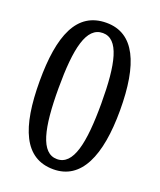

<svg xmlns="http://www.w3.org/2000/svg" viewBox="-137 -809 751 904"><g transform="rotate(20 238.5 -357.0)"><path d="M239 10C378 10 440 -129 440 -358C440 -590 380 -724 240 -724C91 -724 37 -586 37 -359C37 -126 93 10 239 10ZM239 -41C158 -41 132 -158 132 -358C132 -558 158 -673 240 -673C320 -673 346 -558 346 -358C346 -158 320 -41 239 -41Z"/></g></svg>

Font: Noto Serif Ethiopic Cn
Style: Regular
Weight: 400
Width: 3
Designer: Monotype Design Team
Foundry: Monotype Imaging Inc.
Version: Version 2.102